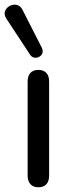

<svg xmlns="http://www.w3.org/2000/svg" viewBox="-44 -788 301 813"><path d="M118 5Q97 5 85 -8Q73 -21 73 -44V-443Q73 -467 85 -479.5Q97 -492 118 -492Q140 -492 152 -479.5Q164 -467 164 -443V-44Q164 -21 152.5 -8Q141 5 118 5ZM83 -557 -17 -709Q-26 -723 -24 -735Q-22 -747 -13 -755.5Q-4 -764 8 -767Q20 -770 32 -765.5Q44 -761 52 -745L133 -586Q139 -573 135.5 -563Q132 -553 122 -547.5Q112 -542 101 -544Q90 -546 83 -557Z"/></svg>

Font: Nunito Medium
Style: Regular
Weight: 500
Designer: Vernon Adams
Foundry: Vernon Adams
Version: Version 3.602